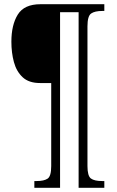

<svg xmlns="http://www.w3.org/2000/svg" viewBox="-20 -780 554 911"><path d="M143 111V79H154Q189 79 206 67.5Q223 56 223 8V-386H170Q117 -386 87.5 -413.5Q58 -441 46 -485.5Q34 -530 34 -582Q34 -662 64.5 -711Q95 -760 172 -760H475V-728H465Q430 -728 412.5 -716Q395 -704 395 -655V8Q395 55 411.5 67Q428 79 464 79H475V111H353V-722H265V111Z"/></svg>

Font: Noto Serif Tamil Condensed Light
Style: Italic
Weight: 300
Width: 3
Italic angle: -12°
Designer: Indian Type Foundry, Tom Grace, and the Monotype Design Team
Foundry: Monotype Imaging Inc.
Version: Version 2.003; ttfautohint (v1.8.4.7-5d5b)